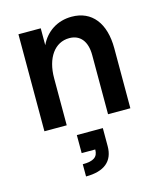

<svg xmlns="http://www.w3.org/2000/svg" viewBox="-117 -601 802 956"><g transform="rotate(-15 284.5 -122.5)"><path d="M393 -305V0H508V-309C508 -439 447 -516 343 -516C269 -516 210 -477 180 -413V-500H65V0H180V-243C180 -347 229 -416 304 -416C360 -416 393 -376 393 -305ZM207 208V271C301 271 350 231 350 153V60H216V153H286C286 192 263 208 207 208Z"/></g></svg>

Font: Uncut Sans Semibold
Style: Regular
Weight: 600
Designer: Kasper Nordkvist
Foundry: UNCUT.wtf
Version: Version 1.304;Glyphs 3.2 (3246)